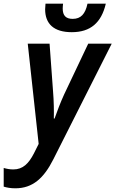

<svg xmlns="http://www.w3.org/2000/svg" viewBox="-91 -778 624 1038"><path d="M297 -604C398 -604 457 -655 481 -758H382C370 -702 346 -676 302 -676C265 -676 248 -694 248 -732C248 -741 249 -747 250 -758H155C154 -746 153 -736 153 -728C153 -649 200 -604 297 -604ZM-8 240C86 240 146 185 197 84L513 -542H386L256 -268C237 -227 216 -172 204 -137H200C201 -176 200 -235 196 -281L177 -542H59L118 0L92 52C64 106 33 138 -19 138C-37 138 -54 135 -71 130V231C-55 236 -34 240 -8 240Z"/></svg>

Font: Noto Sans SemiCondensed SemiBold
Style: Italic
Weight: 600
Width: 4
Italic angle: -12°
Designer: Monotype Design Team
Foundry: Monotype Imaging Inc.
Version: Version 2.013